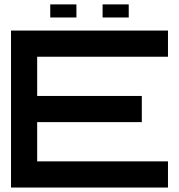

<svg xmlns="http://www.w3.org/2000/svg" viewBox="-20 -840 802 860"><path d="M732.4 -703.1V-585.9H146.5V-410.2H615.2V-293H146.5V-117.2H732.4V0H29.3V-703.1ZM322.3 -761.7H205.1V-820.3H322.3ZM556.6 -761.7H439.5V-820.3H556.6Z"/></svg>

Font: Gerhaus
Style: Regular
Weight: 400
Designer: GGBotNet
Foundry: GGBotNet
Version: 1.01